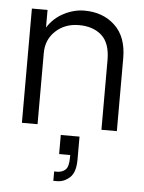

<svg xmlns="http://www.w3.org/2000/svg" viewBox="-53 -554 629 837"><g transform="rotate(5 261.0 -135.5)"><path d="M53.5 -500H122V-423Q149 -465.5 193.2 -488.2Q237.5 -511 283 -511Q364 -511 416.5 -461.8Q469 -412.5 469 -319V0H401.5V-304.5Q401.5 -379 364.2 -412.5Q327 -446 264.5 -446Q203.5 -446 162.8 -408.2Q122 -370.5 122 -311.5V0H53.5ZM227 38H309V138.5Q309 194.5 284 217.2Q259 240 228.5 240H212V199H224Q247 199 261.2 186Q275.5 173 275.5 132.5V121.5H227Z"/></g></svg>

Font: Overused Grotesk Book
Style: Regular
Weight: 375
Version: Version 0.004